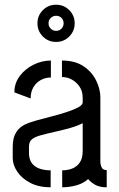

<svg xmlns="http://www.w3.org/2000/svg" viewBox="-20 -796 507 815"><path d="M218 -618Q185 -618 162 -641Q139 -664 139 -697Q139 -730 162 -753Q185 -776 218 -776Q251 -776 274 -753Q297 -730 297 -697Q297 -664 274 -641Q251 -618 218 -618ZM218 -665Q232 -665 241 -674.5Q250 -684 250 -697Q250 -711 241 -720Q232 -729 218 -729Q205 -729 195.5 -720Q186 -711 186 -697Q186 -684 195.5 -674.5Q205 -665 218 -665ZM195 -1Q145 -1 109 -19.5Q73 -38 53.5 -67Q34 -96 34 -125V-173Q34 -188 37 -204.5Q40 -221 51 -238Q62 -255 85 -267Q101 -275 130.5 -283.5Q160 -292 194 -300.5Q228 -309 259 -319Q290 -329 310.5 -339.5Q331 -350 331 -362V-381Q331 -409 317.5 -428.5Q304 -448 284.5 -458.5Q265 -469 243 -469V-539Q299 -539 335 -514.5Q371 -490 388.5 -453.5Q406 -417 406 -383V-107Q406 -101 410.5 -87.5Q415 -74 433 -74V-1Q403 -1 385 -11Q367 -21 354 -36Q335 -18 305 -9.5Q275 -1 244 -1V-73Q267 -73 286.5 -80.5Q306 -88 318.5 -106Q331 -124 331 -155V-273Q310 -262 278.5 -253Q247 -244 213 -236.5Q179 -229 152 -221.5Q125 -214 115 -204Q103 -195 103 -172V-143Q104 -118 116 -102.5Q128 -87 148.5 -80Q169 -73 195 -73ZM110 -378 41 -404Q41 -443 64 -473.5Q87 -504 122.5 -521.5Q158 -539 196 -539V-467Q173 -467 153.5 -456.5Q134 -446 122 -426Q110 -406 110 -378Z"/></svg>

Font: Stick No Bills ExtraLight
Style: Regular
Weight: 400
Version: Version 2.000